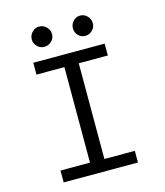

<svg xmlns="http://www.w3.org/2000/svg" viewBox="-117 -881 834 969"><g transform="rotate(-15 300.0 -396.0)"><path d="M95 0V-62H249V-561H103V-623H476V-561H324V-61H483V0ZM178 -686Q157 -686 141.5 -701.5Q126 -717 126 -738Q126 -760 141.5 -776Q157 -792 178 -792Q200 -792 216 -776Q232 -760 232 -738Q232 -717 216 -701.5Q200 -686 178 -686ZM392 -686Q371 -686 356 -701.5Q341 -717 341 -738Q341 -760 356 -776Q371 -792 392 -792Q414 -792 429.5 -776Q445 -760 445 -738Q445 -717 429.5 -701.5Q414 -686 392 -686Z"/></g></svg>

Font: Inconsolata Expanded
Style: Regular
Weight: 400
Width: 7
Monospace: yes
Designer: Raph Levien, Cyreal, Brenton Simpson
Foundry: Raph Levien, Cyreal, Google
Version: Version 3.000; ttfautohint (v1.8.2.53-6de2)